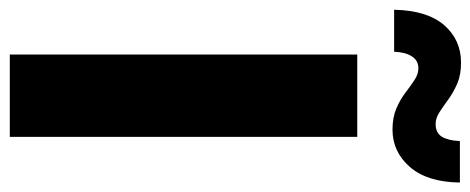

<svg xmlns="http://www.w3.org/2000/svg" viewBox="-350 -674 985 402"><g transform="rotate(90 143.0 -472.5)"><path d="M228 -727.5V0H55.7V-727.5ZM212.9 -801.3Q187.5 -801.3 168.7 -809.3Q149.9 -817.4 135.5 -828.4Q121.1 -839.4 108.9 -847.4Q96.7 -855.5 84.5 -855.5Q68.4 -855.5 59.6 -842Q50.8 -828.6 49.8 -804.7H-38.1Q-36.6 -874 -5.9 -909.4Q24.9 -944.8 72.8 -944.8Q98.1 -944.8 116.7 -936.8Q135.3 -928.7 149.7 -918.2Q164.1 -907.7 176.3 -899.7Q188.5 -891.6 201.2 -891.6Q219.7 -891.6 227.8 -904.8Q235.8 -918 236.8 -942.4H323.7Q322.8 -874 291 -837.6Q259.3 -801.3 212.9 -801.3Z"/></g></svg>

Font: Inter 16pt ExtraBold
Style: Regular
Weight: 800
Version: Version 4.001;git-66647c0bb